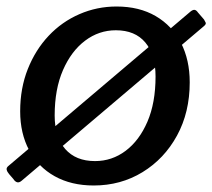

<svg xmlns="http://www.w3.org/2000/svg" viewBox="-33 -560 652 590"><path d="M34 -5Q26 2 19.5 0Q13 -2 8 -10L-5 -25Q-11 -32 -12.5 -38.5Q-14 -45 -6 -51L553 -525Q561 -531 566 -529.5Q571 -528 575 -522L594 -500Q597 -495 599 -490.5Q601 -486 594 -480ZM255 10Q186 10 135 -18.5Q84 -47 56.5 -98.5Q29 -150 29 -218Q29 -289 52.5 -348Q76 -407 116.5 -450Q157 -493 211 -516.5Q265 -540 325 -540Q395 -540 445.5 -510.5Q496 -481 523 -428.5Q550 -376 550 -307Q550 -215 511 -143.5Q472 -72 405 -31Q338 10 255 10ZM259 -65Q311 -65 353 -96.5Q395 -128 420 -186Q445 -244 445 -325Q445 -392 413.5 -429.5Q382 -467 323 -467Q271 -467 228.5 -435Q186 -403 160.5 -344.5Q135 -286 135 -205Q135 -139 167.5 -102Q200 -65 259 -65Z"/></svg>

Font: Libre Franklin Thin Medium
Style: Italic
Weight: 500
Italic angle: -8°
Version: Version 3.000